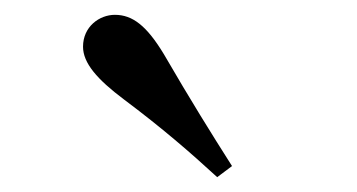

<svg xmlns="http://www.w3.org/2000/svg" viewBox="-20 -859 482 259"><path d="M293 -635C265 -679 237 -724 201 -786C178 -824 159 -839 135 -839C114 -839 92 -823 92 -796C92 -774 111 -752 147 -725C199 -686 236 -654 273 -620Z"/></svg>

Font: Noto Serif SC SemiBold
Style: Regular
Weight: 600
Designer: Ryoko NISHIZUKA 西塚涼子 (kana & ideographs); Frank Grießhammer (Latin, Greek & Cyrillic); Wenlong ZHANG 张文龙 (bopomofo); San
Foundry: Adobe
Version: Version 2.001;hotconv 1.1.0;makeotfexe 2.6.0